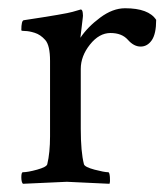

<svg xmlns="http://www.w3.org/2000/svg" viewBox="-20 -447 411 470"><path d="M286.1 -426.8Q343.8 -426.8 362.3 -398.4Q362.3 -364.3 351.6 -348.6Q340.8 -333 324.2 -333Q307.6 -333 293 -349.6Q278.3 -366.2 250.5 -366.2Q222.7 -366.2 200.2 -337.9Q177.7 -309.6 177.7 -278.3V-131.8Q177.7 -75.2 185.5 -44.9Q187.5 -38.1 211.4 -31.7Q235.4 -25.4 245.1 -25.4Q248 -25.4 249 -13.7Q250 -2 248 2.9Q150.4 -2 143.6 -2Q136.7 -2 36.1 2.9Q32.2 -1 32.2 -13.2Q32.2 -25.4 36.1 -25.4Q47.9 -25.4 70.8 -31.7Q93.8 -38.1 95.7 -44.9Q102.5 -73.2 102.5 -113.3V-297.9Q102.5 -335.9 90.8 -349.1Q79.1 -362.3 64.9 -366.7Q50.8 -371.1 41.5 -371.1Q32.2 -371.1 32.2 -373Q32.2 -396.5 38.1 -397.5Q141.6 -413.1 157.7 -418Q173.8 -422.9 177.7 -423.8Q181.6 -423.8 182.6 -415.5Q183.6 -407.2 182.6 -403.3L176.8 -354.5Q194.3 -380.9 225.1 -403.8Q255.9 -426.8 286.1 -426.8Z"/></svg>

Font: CrimsonText-Roman
Style: Roman
Weight: 400
Version: Version 0.13